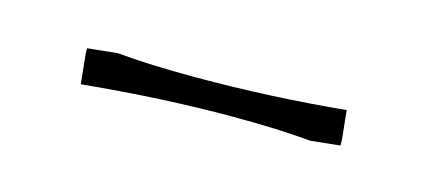

<svg xmlns="http://www.w3.org/2000/svg" viewBox="-24 -658 387 175"><g transform="rotate(15 169.5 -570.0)"><path d="M47.9 -578.1V-583L76.2 -585.9Q106 -583 149.9 -583Q220.7 -583 291 -589.8L293.9 -562V-557.1L266.1 -554.2Q236.3 -557.1 191.9 -557.1Q126 -557.1 50.8 -549.8Z"/></g></svg>

Font: Dihjauti S
Style: Regular
Weight: 400
Designer: T. Christopher White
Version: Version 3.0.0